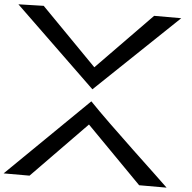

<svg xmlns="http://www.w3.org/2000/svg" viewBox="-63 -865 1127 1129"><g transform="rotate(5 500.0 -301.0)"><path d="M0 200H153L475 -130L800 200H962C916 154 601 -137 477 -267ZM0 -798 477 -338 961 -800H801L477 -468L149 -802Z"/></g></svg>

Font: splitfont
Style: Regular
Weight: 400
Monospace: yes
Version: Version 001.000